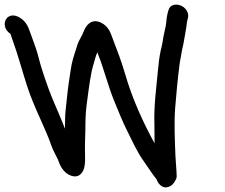

<svg xmlns="http://www.w3.org/2000/svg" viewBox="-99 -734 967 827"><path d="M-54 -588.4C-51.2 -581.5 -47.5 -568.5 -43.3 -557.1C-21.6 -497.9 -3.7 -429.3 17.8 -363.2C48.6 -268.2 93.2 -190.7 122.8 -105.5C130.2 -84.5 142.2 -65.2 149.9 -48.1C155.3 -36.3 165.4 7 205.9 22.2C244.2 36.6 260.2 4.4 264.1 -13.1C268.7 -33.4 267.6 -56.2 267.2 -69.8C265.7 -114.4 269.1 -156 269 -202C269 -236.4 271.8 -266.4 276.7 -301.8C284 -354.5 290.7 -415.9 304.2 -458.7C310.4 -478.7 313.7 -494.7 320.4 -508.8C321.3 -506 322.3 -502.9 323.4 -500.2C347.2 -441.4 366 -365.2 392.8 -299.2C411.2 -254.2 428.3 -211.3 450.4 -167.1C468.7 -130.5 492.4 -77.9 519.2 -41C533.3 -21.7 551 6.7 567.2 27.9C572.2 34.3 574.3 36.2 575.9 39.4C580 52.9 596.4 77 620.2 72.8C647.5 68 657.1 41.2 659.8 35.9C661.2 33.1 662.1 29.3 662 25.7C661.5 -5.9 657.9 -32.9 656.8 -59.9C654.1 -126.1 650.5 -207.3 655.5 -269C660.7 -334.5 666.5 -394.9 674.2 -455.1C677.3 -478.9 681.7 -494.5 685.2 -518.8L690.8 -544.3C695.2 -564.6 697.1 -582.4 701.1 -602.2C704.6 -619.3 706 -642.8 709.2 -651.5C718.6 -677 701 -699.6 683.6 -708.4C666.9 -716.9 636.4 -719.2 627.4 -692.2C622.6 -678 618.5 -659.3 617.4 -641.1C615.9 -618.9 609 -599.6 604.7 -573.9L600.3 -547.4C599.1 -540 596.4 -529.8 594.1 -520.3C587.5 -492 583.6 -458.2 580.8 -426.4C574.6 -355.8 563.5 -283.4 566 -199.5C566.9 -169.2 566.2 -143.7 566.7 -116.5C517.4 -207.3 471.7 -305.6 439.4 -417C424.1 -469.7 405.6 -517.7 387.2 -565.5C378.6 -587.9 370.8 -620.4 335.1 -636.9C291.5 -657 270 -618.5 264.6 -605.6C259.6 -593.8 253.4 -579.5 247.2 -569C236.3 -550.4 233.8 -539.2 228.2 -521.3C219.2 -492.8 210.1 -467.5 205.3 -431.4L199.7 -393.7C192.1 -348.4 188.8 -301.4 183.3 -255.9C180.6 -233.2 181.9 -202.3 180.7 -180C168.5 -210.2 155.4 -243.7 141.3 -274.9C119.3 -323.5 99.2 -380.6 80.8 -437.9C69.1 -474.1 65.8 -498.9 52.4 -535C43.6 -558.8 34.4 -586.2 24.7 -611.1C14.4 -637.5 -3.7 -654.8 -24.3 -663.4C-52.9 -675.3 -72.8 -659.1 -77.3 -641.3C-81 -626.5 -78.2 -604.2 -54 -588.4Z"/></svg>

Font: CiSf OpenHand
Style: BlakOpObl
Weight: 400
Foundry: Cannot Into Space Fonts
Version: Version 0.7892